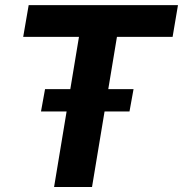

<svg xmlns="http://www.w3.org/2000/svg" viewBox="-20 -748 732 768"><path d="M72.8 -600.6 94.7 -727.5H691.9L670.4 -600.6H447.8L348.1 0H196.3L295.9 -600.6ZM144 -302.2 160.2 -391.6H514.2L498 -302.2Z"/></svg>

Font: Inter Tight
Style: Bold Italic
Weight: 700
Italic angle: -9.39999°
Designer: Rasmus Andersson
Foundry: rsms
Version: Version 3.004